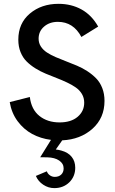

<svg xmlns="http://www.w3.org/2000/svg" viewBox="-20 -719 597 993"><path d="M520.5 -197.3Q520.5 -108.9 458.3 -53.2Q396 2.4 301.8 6.8L268.6 54.2Q283.2 55.7 296.9 59.6Q332.5 69.3 350.8 92.3Q369.1 115.2 369.1 148.4Q369.1 193.8 338.4 223.9Q307.6 253.9 260.7 253.9Q230 253.9 203.6 236.3Q177.2 218.8 165.5 190.9L222.2 167Q226.6 179.7 238 187.7Q249.5 195.8 263.2 195.8Q284.2 195.8 296.6 183.8Q309.1 171.9 309.1 151.9Q309.1 127 286.1 111.3Q263.2 95.7 225.1 94.7Q220.7 94.7 208.5 94.5Q196.3 94.2 188 94.2L243.7 4.4Q190.4 -2.4 146.5 -26.1Q102.5 -49.8 71 -92.3Q39.6 -134.8 30.3 -190.9L134.3 -217.3Q142.1 -152.8 183.8 -119.4Q225.6 -85.9 288.1 -85.9Q347.2 -85.9 381.3 -114.7Q415.5 -143.6 415.5 -188Q415.5 -212.9 403.8 -232.7Q392.1 -252.4 372.3 -266.4Q352.5 -280.3 327.1 -292.2Q301.8 -304.2 273.4 -315.2Q245.1 -326.2 216.8 -337.9Q188.5 -349.6 163.1 -365.5Q137.7 -381.3 117.9 -400.9Q98.1 -420.4 86.4 -449.2Q74.7 -478 74.7 -513.7Q74.7 -598.6 134.5 -648.9Q194.3 -699.2 282.7 -699.2Q348.6 -699.2 401.4 -670.2Q454.1 -641.1 487.8 -581.5L400.9 -527.8Q359.4 -606 279.3 -606Q236.3 -606 208 -581.5Q179.7 -557.1 179.7 -519Q179.7 -496.6 191.4 -478.5Q203.1 -460.4 222.9 -447.5Q242.7 -434.6 268.1 -423.6Q293.5 -412.6 321.8 -401.9Q350.1 -391.1 378.4 -379.2Q406.7 -367.2 432.1 -350.6Q457.5 -334 477.3 -313.7Q497.1 -293.5 508.8 -263.7Q520.5 -233.9 520.5 -197.3Z"/></svg>

Font: HK Grotesk SemiBold Legacy
Style: Regular
Weight: 600
Designer: Alfredo Marco Pradil
Foundry: Hanken Design Co.
Version: Version 2.022;PS 002.022;hotconv 1.0.88;makeotf.lib2.5.64775